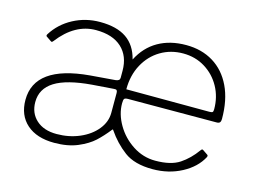

<svg xmlns="http://www.w3.org/2000/svg" viewBox="-80 -675 1090 821"><g transform="rotate(15 465.0 -265.0)"><path d="M451 -228Q451 -181 478 -134.5Q505 -88 551 -58Q597 -28 651 -28Q720 -28 758.5 -53.5Q797 -79 827 -121Q831 -126 832.5 -126.5Q834 -127 838 -125L860 -110Q864 -107 861 -100Q835 -51 777.5 -20.5Q720 10 649 10Q569 10 523.5 -24Q478 -58 444 -108Q442 -112 439 -108Q413 -75 387 -51Q361 -27 317.5 -8.5Q274 10 214 10Q136 10 92 -29Q48 -68 48 -136Q48 -287 287 -308L399 -317Q417 -319 417 -332V-363Q417 -428 377 -465Q337 -502 263 -502Q170 -502 99 -410Q95 -405 93 -404.5Q91 -404 88 -406L66 -421Q62 -424 66 -431Q98 -482 152.5 -511Q207 -540 271 -540Q345 -540 388 -510.5Q431 -481 446 -421Q476 -480 528.5 -510Q581 -540 652 -540Q721 -540 772.5 -508.5Q824 -477 852.5 -417.5Q881 -358 881 -274Q881 -264 877 -259Q873 -254 863 -254L471 -253Q458 -253 454.5 -248.5Q451 -244 451 -228ZM453 -291 821 -290Q832 -290 835 -293Q838 -296 838 -306Q838 -360 813.5 -404.5Q789 -449 746 -475.5Q703 -502 649 -502Q594 -502 549.5 -475.5Q505 -449 479 -401Q453 -353 453 -291ZM402 -279 307 -272Q196 -263 143.5 -230Q91 -197 91 -138Q91 -89 124 -59Q157 -29 214 -29Q269 -29 315.5 -49Q362 -69 389.5 -103Q417 -137 417 -177V-265Q417 -273 414 -276.5Q411 -280 402 -279Z"/></g></svg>

Font: Libre Franklin Thin
Style: Regular
Weight: 250
Designer: Pablo Impallari, Rodrigo Fuenzalida
Foundry: Impallari Type
Version: Version 1.002; ttfautohint (v1.5)